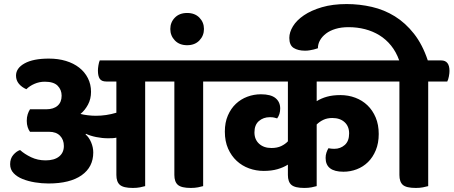

<svg xmlns="http://www.w3.org/2000/svg" viewBox="-20 -916 2237 947"><path d="M982 -514V2Q972 5 956.5 8Q941 11 921 11Q875 11 857.5 -4Q840 -19 840 -53V-514H696V2Q686 5 670.5 8Q655 11 635 11Q589 11 571.5 -4Q554 -19 554 -53V-237Q545 -235 535 -234.5Q525 -234 513 -234Q484 -234 454.5 -240Q425 -246 404 -256L402 -253Q419 -239 429.5 -214Q440 -189 440 -164Q440 -92 382.5 -51.5Q325 -11 219 -11Q186 -11 152.5 -16.5Q119 -22 91.5 -33Q64 -44 47 -62Q30 -80 30 -106Q30 -134 45.5 -152Q61 -170 79 -176Q101 -156 133.5 -140.5Q166 -125 205 -125Q248 -125 271.5 -144Q295 -163 295 -196Q295 -227 276 -246.5Q257 -266 222 -266H128Q121 -275 116.5 -289Q112 -303 112 -320Q112 -338 116.5 -352Q121 -366 128 -377H208Q244 -377 264 -394.5Q284 -412 284 -444Q284 -473 264.5 -493Q245 -513 201 -513Q174 -513 150 -502.5Q126 -492 110 -476Q87 -486 73 -503Q59 -520 59 -543Q59 -580 101.5 -603.5Q144 -627 221 -627Q267 -627 305 -615.5Q343 -604 370.5 -582.5Q398 -561 413.5 -530.5Q429 -500 429 -463Q429 -428 414 -400Q399 -372 377 -354Q392 -350 413 -347.5Q434 -345 453 -345Q504 -345 554 -360V-514H504Q481 -514 472 -527.5Q463 -541 463 -568Q463 -579 465.5 -594Q468 -609 472 -618H1046Q1087 -618 1087 -566Q1087 -555 1084 -539Q1081 -523 1077 -514Z M820 -773Q820 -806 842.5 -829Q865 -852 903 -852Q941 -852 963.5 -829Q986 -806 986 -773Q986 -740 963.5 -716.5Q941 -693 903 -693Q865 -693 842.5 -716.5Q820 -740 820 -773Z M1542 -514V-417Q1564 -431 1592.5 -439Q1621 -447 1659 -447Q1698 -447 1732.5 -434Q1767 -421 1792.5 -396.5Q1818 -372 1833 -336.5Q1848 -301 1848 -255Q1848 -210 1833.5 -175Q1819 -140 1795 -116.5Q1771 -93 1739.5 -81Q1708 -69 1674 -69Q1586 -69 1586 -137Q1586 -151 1590 -163Q1594 -175 1600 -185Q1613 -182 1629 -182Q1659 -182 1680.5 -201Q1702 -220 1702 -258Q1702 -293 1679.5 -313.5Q1657 -334 1619 -334Q1594 -334 1575 -325Q1556 -316 1542 -302V2Q1532 5 1516.5 8Q1501 11 1481 11Q1435 11 1417.5 -4Q1400 -19 1400 -53V-104Q1378 -90 1348.5 -81.5Q1319 -73 1281 -73Q1243 -73 1208.5 -85.5Q1174 -98 1147.5 -122.5Q1121 -147 1105 -183Q1089 -219 1089 -267Q1089 -312 1104 -346.5Q1119 -381 1143.5 -404Q1168 -427 1200 -439Q1232 -451 1267 -451Q1316 -451 1339 -432Q1362 -413 1362 -381Q1362 -352 1347 -332Q1340 -334 1332.5 -336Q1325 -338 1311 -338Q1279 -338 1257 -319Q1235 -300 1235 -263Q1235 -228 1258 -207Q1281 -186 1319 -186Q1347 -186 1367 -195.5Q1387 -205 1400 -219V-514H1058Q1035 -514 1026 -527.5Q1017 -541 1017 -568Q1017 -579 1019.5 -594Q1022 -609 1026 -618H1874Q1914 -618 1914 -566Q1914 -555 1911.5 -539Q1909 -523 1904 -514Z M2092 -514V2Q2081 5 2066 8Q2051 11 2031 11Q1984 11 1967 -4Q1950 -19 1950 -53V-514H1885Q1862 -514 1853 -527.5Q1844 -541 1844 -568Q1844 -579 1846.5 -594Q1849 -609 1853 -618H1949Q1934 -660 1909 -691Q1884 -722 1851.5 -742Q1819 -762 1780.5 -772Q1742 -782 1699 -782Q1663 -782 1635 -773.5Q1607 -765 1588 -750.5Q1569 -736 1558.5 -717.5Q1548 -699 1548 -678Q1539 -675 1528 -672Q1519 -670 1508 -668Q1497 -666 1485 -666Q1450 -666 1428.5 -679.5Q1407 -693 1407 -729Q1407 -757 1425 -786.5Q1443 -816 1479 -840.5Q1515 -865 1568 -880.5Q1621 -896 1690 -896Q1753 -896 1814 -882Q1875 -868 1927.5 -835.5Q1980 -803 2022 -749.5Q2064 -696 2090 -618H2156Q2197 -618 2197 -566Q2197 -555 2194 -539Q2191 -523 2186 -514Z"/></svg>

Font: Baloo 2
Style: Bold
Weight: 700
Designer: Sarang Kulkarni and Ek Type
Foundry: Ek Type
Version: Version 1.640;hotconv 1.0.111;makeotfexe 2.5.65597; ttfautoh